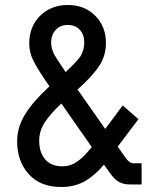

<svg xmlns="http://www.w3.org/2000/svg" viewBox="-20 -730 637 770"><path d="M547.9 9.8H503.9Q472.7 9.8 456.1 -1Q438 -11.2 418.9 -39.1L397 -69.8Q362.8 -28.8 321.8 -3.9Q278.8 20 226.1 20Q142.1 20 96.2 -30.8Q48.8 -82 48.8 -163.1Q48.8 -222.7 83 -274.9Q110.8 -320.8 178.2 -383.8Q131.3 -451.7 115.2 -483.9Q97.2 -518.1 97.2 -556.2Q97.2 -623 141.1 -667Q185.5 -710 252 -710Q318.8 -710 361.8 -667Q404.8 -624 404.8 -558.1Q404.8 -505.9 377.9 -465.8Q349.6 -422.9 291 -371.1L401.9 -212.9L472.2 -307.1L535.2 -252L452.1 -142.1L482.9 -98.1Q499 -75.2 515.1 -75.2H547.9ZM204.1 -610.8Q185.1 -591.8 185.1 -558.1Q185.1 -539.6 195.8 -514.2Q204.1 -499 243.2 -440.9Q290.5 -485.4 303.2 -504.9Q317.9 -530.3 317.9 -559.1Q317.9 -591.3 299.8 -610.8Q282.2 -629.9 252 -629.9Q221.7 -629.9 204.1 -610.8ZM288.1 -81.1Q312 -95.7 348.1 -140.1L226.1 -314.9Q182.6 -274.4 159.2 -238.8Q137.2 -204.1 137.2 -166Q137.2 -117.7 162.1 -89.8Q186 -63 230 -63Q262.7 -63 288.1 -81.1Z"/></svg>

Font: D-DIN-PRO Medium
Style: Regular
Weight: 500
Designer: datto
Foundry: CyberFei
Version: Version 1.000;hotconv 1.0.109;makeotfexe 2.5.65596